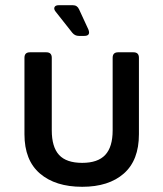

<svg xmlns="http://www.w3.org/2000/svg" viewBox="-20 -703 628 738"><path d="M296 15Q193 15 133.5 -36Q74 -87 74 -187V-481Q74 -502 95 -502H158Q179 -502 179 -481V-202Q179 -138 207 -107.5Q235 -77 296 -77Q356 -77 384.5 -107.5Q413 -138 413 -202V-481Q413 -502 434 -502H493Q514 -502 514 -481V-187Q514 -87 456 -36Q398 15 296 15ZM283 -565Q268 -565 258 -577L194 -658Q186 -668 189.5 -675.5Q193 -683 206 -683H260Q277 -683 284 -667L320 -589Q329 -565 304 -565Z"/></svg>

Font: Pitagon Sans Medium
Style: Regular
Weight: 500
Designer: Travis Tran
Foundry: Pitagon
Version: Version 1.001; ttfautohint (v1.8.4.7-5d5b);gftools[0.9.26]